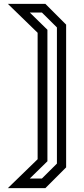

<svg xmlns="http://www.w3.org/2000/svg" viewBox="-20 -770 432 990"><path d="M214 200H20.5L174 51V-601L20.5 -750H214L321 -643V93ZM196 150.5 273.5 73.5V-628.5L196 -705.5H133.5L224.5 -616.5V61.5L133.5 150.5Z"/></svg>

Font: Tourney Thin Medium
Style: Regular
Weight: 500
Version: Version 1.015